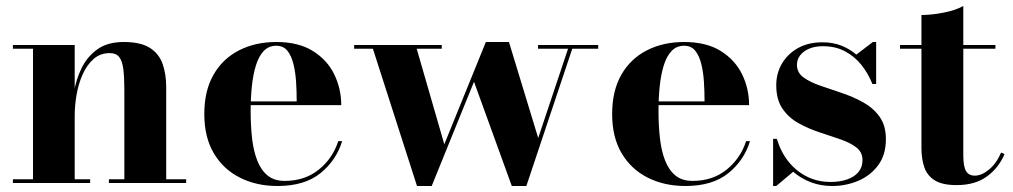

<svg xmlns="http://www.w3.org/2000/svg" viewBox="-20 -610 3376 640"><path d="M229 -460V-12.5H280.5V0H23V-12.5H90V-447.5H23V-460ZM534 -319.5V-12.5H600.5V0H343V-12.5H394.5V-311.5Q394.5 -353.5 391 -380.2Q387.5 -407 377.2 -420Q367 -433 346 -433Q314 -433 291.8 -413.2Q269.5 -393.5 255.5 -362Q241.5 -330.5 235.2 -294Q229 -257.5 229 -223.5L219.5 -221.5Q219.5 -258 226.2 -300.8Q233 -343.5 251.5 -382Q270 -420.5 304 -445.2Q338 -470 392.5 -470Q449 -470 479.5 -450.5Q510 -431 522 -397Q534 -363 534 -319.5Z M905 10Q835 10 779.8 -17.8Q724.5 -45.5 692.8 -99Q661 -152.5 661 -230Q661 -307.5 691.8 -361Q722.5 -414.5 776.8 -442.2Q831 -470 901 -470Q975 -470 1023 -440Q1071 -410 1094.2 -362Q1117.5 -314 1117.5 -259.5H728V-272H969Q969 -303.5 967 -336Q965 -368.5 958.2 -396.2Q951.5 -424 938 -440.8Q924.5 -457.5 901 -457.5Q875.5 -457.5 859 -440Q842.5 -422.5 833 -391.8Q823.5 -361 819.5 -322Q815.5 -283 815.5 -240Q815.5 -191.5 820.2 -149.2Q825 -107 837.5 -75Q850 -43 872 -25Q894 -7 929 -7Q996 -7 1042.5 -44.5Q1089 -82 1107.5 -139.5H1120.5Q1101 -75.5 1048.2 -32.8Q995.5 10 905 10Z M1974 -460V-447.5H1887.5L1734.5 10H1686L1560 -337.5L1419 10H1370L1223 -447.5H1160.5V-460H1452.5V-447.5H1369L1461 -129L1599.5 -470H1676.5L1774 -150L1873.5 -447.5H1773.5V-460Z M2264.5 10Q2194.5 10 2139.2 -17.8Q2084 -45.5 2052.2 -99Q2020.5 -152.5 2020.5 -230Q2020.5 -307.5 2051.2 -361Q2082 -414.5 2136.2 -442.2Q2190.5 -470 2260.5 -470Q2334.5 -470 2382.5 -440Q2430.5 -410 2453.8 -362Q2477 -314 2477 -259.5H2087.5V-272H2328.5Q2328.5 -303.5 2326.5 -336Q2324.5 -368.5 2317.8 -396.2Q2311 -424 2297.5 -440.8Q2284 -457.5 2260.5 -457.5Q2235 -457.5 2218.5 -440Q2202 -422.5 2192.5 -391.8Q2183 -361 2179 -322Q2175 -283 2175 -240Q2175 -191.5 2179.8 -149.2Q2184.5 -107 2197 -75Q2209.5 -43 2231.5 -25Q2253.5 -7 2288.5 -7Q2355.5 -7 2402 -44.5Q2448.5 -82 2467 -139.5H2480Q2460.5 -75.5 2407.8 -32.8Q2355 10 2264.5 10Z M2557 10V-147H2569.5Q2583 -102.5 2609 -70.5Q2635 -38.5 2670.5 -21Q2706 -3.5 2749 -3.5Q2779.5 -3.5 2803.5 -11.8Q2827.5 -20 2841.2 -36.2Q2855 -52.5 2855 -76Q2855 -103 2834.2 -118.8Q2813.5 -134.5 2780.8 -145.8Q2748 -157 2711.5 -169Q2675 -181 2642 -199.2Q2609 -217.5 2588.2 -247.8Q2567.5 -278 2567.5 -326Q2567.5 -365.5 2586.5 -398Q2605.5 -430.5 2640 -449.8Q2674.5 -469 2721.5 -469Q2756.5 -469 2784.8 -457.8Q2813 -446.5 2834.5 -428L2889.5 -470H2900.5V-330H2888Q2875 -363 2852.8 -391.8Q2830.5 -420.5 2798.2 -438.2Q2766 -456 2722.5 -456Q2697 -456 2677.8 -448Q2658.5 -440 2647.5 -426Q2636.5 -412 2636.5 -394Q2636.5 -368 2658 -352.2Q2679.5 -336.5 2713.2 -324.8Q2747 -313 2784.8 -300.5Q2822.5 -288 2856.2 -269.5Q2890 -251 2911.5 -221.5Q2933 -192 2933 -146Q2933 -94 2907.2 -59.2Q2881.5 -24.5 2840.5 -7.2Q2799.5 10 2754 10Q2715.5 10 2682.8 -2.5Q2650 -15 2624 -37.5L2567.5 10Z M3169 7Q3120.5 7 3095.2 -9.2Q3070 -25.5 3060.8 -53.2Q3051.5 -81 3051.5 -116V-560Q3085 -560 3125 -567.8Q3165 -575.5 3191 -590V-93Q3191 -55.5 3200 -40Q3209 -24.5 3229.5 -24.5Q3252.5 -24.5 3277.2 -45.2Q3302 -66 3317 -101.5L3328.5 -96.5Q3309.5 -51 3270 -22Q3230.5 7 3169 7ZM2980 -447.5V-460H3298V-447.5Z"/></svg>

Font: Bodoni Moda 18pt
Style: Bold
Weight: 700
Designer: Owen Earl
Foundry: indestructible type
Version: Version 2.004